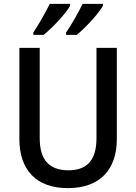

<svg xmlns="http://www.w3.org/2000/svg" viewBox="-20 -961 703 991"><path d="M511 -931V-941H406C388 -902 350 -835 321 -793V-781H376C420 -816 491 -893 511 -931ZM342 -931V-941H237C217 -901 181 -836 152 -793V-781H205C253 -819 320 -892 342 -931ZM583 -243V-714H478V-248C478 -140 434 -82 333 -82C235 -82 185 -135 185 -247V-714H80V-244C80 -84 167 10 330 10C500 10 583 -90 583 -243Z"/></svg>

Font: Noto Sans SemiCondensed Medium
Style: Regular
Weight: 500
Width: 4
Designer: Monotype Design Team
Foundry: Monotype Imaging Inc.
Version: Version 2.013